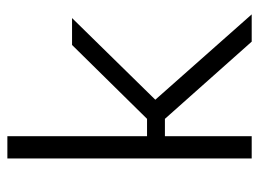

<svg xmlns="http://www.w3.org/2000/svg" viewBox="-111 -592 703 521"><g transform="rotate(-90 240.5 -331.5)"><path d="M462 0H388L178.5 -235.5H123.5V-284H178.5L379 -487.5H452L222.5 -253.5V-270.5ZM131.5 0H71V-663H131.5Z"/></g></svg>

Font: Anek Devanagari Medium Light
Style: Regular
Weight: 300
Version: Version 1.003